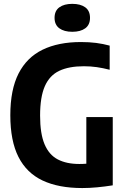

<svg xmlns="http://www.w3.org/2000/svg" viewBox="-20 -968 654 997"><path d="M407.4 8.5Q284.3 8.5 201.1 -30.7Q118 -69.9 75.8 -153.2Q33.6 -236.5 33.6 -369.7Q33.6 -502.4 76.4 -586.3Q119.3 -670.1 201.2 -709.9Q283.1 -749.7 400.3 -749.7Q443 -749.7 479.2 -745.1Q515.4 -740.4 549.5 -731.1V-605.8Q514.8 -614.7 482.4 -619.4Q450 -624 415.5 -624Q338.1 -624 287.9 -600.3Q237.6 -576.6 212.9 -520.6Q188.2 -464.6 188.2 -367.6Q188.2 -273.8 211.5 -218.7Q234.8 -163.7 280.2 -140.1Q325.7 -116.5 392 -116.5Q413.2 -116.5 434.3 -118.3Q455.3 -120.1 473 -122.9L428.3 -84.6V-360H565.5V-5.6Q524.8 0.9 484.5 4.7Q444.3 8.5 407.4 8.5ZM355.3 -802.9Q313.1 -802.9 288.2 -821Q263.3 -839.2 263.3 -875.3Q263.3 -911.9 288.2 -930Q313.1 -948 355.3 -948Q398 -948 422.7 -930Q447.4 -911.9 447.4 -875.3Q447.4 -839.2 422.7 -821Q398 -802.9 355.3 -802.9Z"/></svg>

Font: Encode Sans SC Condensed Thin
Style: Regular
Weight: 100
Width: 3
Designer: Multiple Designers
Foundry: Impallari Type
Version: Version 3.002